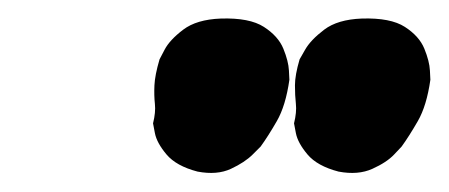

<svg xmlns="http://www.w3.org/2000/svg" viewBox="-20 -668 484 207"><path d="M345 -483Q322 -489 311.5 -501.5Q301 -514 299 -524.5Q297 -535 297 -535Q300 -547 299 -556Q298 -565 298 -576Q298 -587 303 -604Q303 -604 309 -614.5Q315 -625 329.5 -636Q344 -647 370 -648Q401 -649 416.5 -639Q432 -629 437.5 -615.5Q443 -602 443.5 -592Q444 -582 444 -582Q440 -554 430.5 -537.5Q421 -521 413 -510Q413 -510 405 -501.5Q397 -493 381.5 -486Q366 -479 345 -483ZM193 -483Q170 -489 159.5 -501.5Q149 -514 147 -524.5Q145 -535 145 -535Q148 -547 147 -556Q146 -565 146.5 -576Q147 -587 152 -604Q152 -604 157.5 -614.5Q163 -625 177.5 -636Q192 -647 218 -648Q249 -649 264.5 -639Q280 -629 285.5 -615.5Q291 -602 291.5 -592Q292 -582 292 -582Q288 -554 278.5 -537.5Q269 -521 261 -510Q261 -510 252.5 -501.5Q244 -493 229 -486Q214 -479 193 -483Z"/></svg>

Font: Sour Gummy Black
Style: Italic
Weight: 900
Italic angle: -11.3°
Designer: Stefie Justprince
Foundry: Eifetstype
Version: Version 1.000